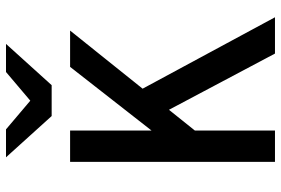

<svg xmlns="http://www.w3.org/2000/svg" viewBox="-172 -788 959 656"><g transform="rotate(-90 308.0 -459.5)"><path d="M173.5 -252.5V-400L408 -700H532ZM83.5 0V-700H190.5V0ZM453.5 0 253 -378 325 -468 577.5 0ZM240 -763 99 -919H194.5L292.5 -836L390.5 -919H486.5L345.5 -763Z"/></g></svg>

Font: Overpass Mono Light SemiBold
Style: Regular
Weight: 600
Monospace: yes
Version: Version 4.000